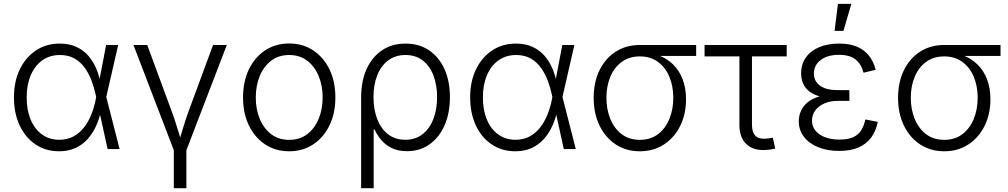

<svg xmlns="http://www.w3.org/2000/svg" viewBox="-20 -777 5256 1001"><path d="M288.6 11.7Q218.3 11.7 165 -24.2Q111.8 -60.1 82.3 -123.5Q52.7 -187 52.7 -269.5Q52.7 -352.1 83 -415Q113.3 -478 167.2 -513.9Q221.2 -549.8 291 -549.8Q341.3 -549.8 378.4 -532.5Q415.5 -515.1 441.2 -485.4Q466.8 -455.6 482.4 -418Q498 -380.4 504.9 -339.8H527.8L533.7 -272.9L603.5 0H541L479 -282.2Q471.2 -319.8 457.3 -356.7Q443.4 -393.6 421.6 -423.8Q399.9 -454.1 368.2 -472.2Q336.4 -490.2 292.5 -490.2Q240.2 -490.2 201.2 -462.9Q162.1 -435.5 140.6 -385.7Q119.1 -335.9 119.1 -269Q119.1 -202.6 140.1 -152.8Q161.1 -103 199.5 -75.7Q237.8 -48.3 289.6 -48.3Q331.1 -48.3 363 -65.7Q395 -83 418.2 -113Q441.4 -143.1 456.3 -180.7Q471.2 -218.3 479 -258.8L533.2 -542.5H596.2L533.7 -270L528.3 -204.1H507.8Q499 -160.6 481.7 -121.8Q464.4 -83 437.7 -53Q411.1 -22.9 374 -5.6Q336.9 11.7 288.6 11.7Z M887.7 10.3 675.8 -542.5H747.6L873 -202.6Q890.1 -157.7 903.3 -112.8Q916.5 -67.9 930.7 -24.9H908.2Q922.4 -67.9 935.5 -112.8Q948.7 -157.7 965.3 -202.6L1090.8 -542.5H1162.6L950.2 10.3ZM886.2 204.1V-3.9H951.7V204.1Z M1487.8 11.7Q1416.5 11.7 1362.3 -24.2Q1308.1 -60.1 1277.6 -123.3Q1247.1 -186.5 1247.1 -268.6Q1247.1 -352.1 1277.6 -415.3Q1308.1 -478.5 1362.3 -514.4Q1416.5 -550.3 1487.8 -550.3Q1558.6 -550.3 1612.8 -514.4Q1667 -478.5 1697.8 -415.3Q1728.5 -352.1 1728.5 -268.6Q1728.5 -186.5 1697.8 -123.3Q1667 -60.1 1612.8 -24.2Q1558.6 11.7 1487.8 11.7ZM1487.8 -47.9Q1543.5 -47.9 1582.3 -77.9Q1621.1 -107.9 1641.6 -158Q1662.1 -208 1662.1 -268.6Q1662.1 -329.6 1641.6 -379.9Q1621.1 -430.2 1582 -460.2Q1543 -490.2 1487.8 -490.2Q1432.1 -490.2 1393.3 -460.2Q1354.5 -430.2 1334 -380.1Q1313.5 -330.1 1313.5 -268.6Q1313.5 -208 1334 -158Q1354.5 -107.9 1393.3 -77.9Q1432.1 -47.9 1487.8 -47.9Z M1862.8 204.1V-270.5Q1862.8 -354.5 1891.4 -417.2Q1919.9 -480 1971.9 -514.9Q2023.9 -549.8 2094.2 -549.8Q2164.6 -549.8 2216.3 -515.1Q2268.1 -480.5 2296.9 -417.5Q2325.7 -354.5 2325.7 -270.5Q2325.7 -187 2297.6 -123.3Q2269.5 -59.6 2219 -24.2Q2168.5 11.2 2102.1 11.2Q2053.7 11.2 2020.3 -6.1Q1986.8 -23.4 1965.8 -49.3Q1944.8 -75.2 1933.1 -101.6H1928.2V204.1ZM2092.8 -48.3Q2146 -48.3 2183.1 -77.4Q2220.2 -106.4 2239.5 -157Q2258.8 -207.5 2258.8 -271Q2258.8 -333 2240 -382.8Q2221.2 -432.6 2184.3 -461.4Q2147.5 -490.2 2093.8 -490.2Q2041.5 -490.2 2004.2 -462.4Q1966.8 -434.6 1947 -385Q1927.2 -335.4 1927.2 -271Q1927.2 -206.1 1946.8 -155.8Q1966.3 -105.5 2003.4 -76.9Q2040.5 -48.3 2092.8 -48.3Z M2667 11.7Q2596.7 11.7 2543.5 -24.2Q2490.2 -60.1 2460.7 -123.5Q2431.2 -187 2431.2 -269.5Q2431.2 -352.1 2461.4 -415Q2491.7 -478 2545.7 -513.9Q2599.6 -549.8 2669.4 -549.8Q2719.7 -549.8 2756.8 -532.5Q2793.9 -515.1 2819.6 -485.4Q2845.2 -455.6 2860.8 -418Q2876.5 -380.4 2883.3 -339.8H2906.2L2912.1 -272.9L2981.9 0H2919.4L2857.4 -282.2Q2849.6 -319.8 2835.7 -356.7Q2821.8 -393.6 2800 -423.8Q2778.3 -454.1 2746.6 -472.2Q2714.8 -490.2 2670.9 -490.2Q2618.7 -490.2 2579.6 -462.9Q2540.5 -435.5 2519 -385.7Q2497.6 -335.9 2497.6 -269Q2497.6 -202.6 2518.6 -152.8Q2539.6 -103 2577.9 -75.7Q2616.2 -48.3 2668 -48.3Q2709.5 -48.3 2741.5 -65.7Q2773.4 -83 2796.6 -113Q2819.8 -143.1 2834.7 -180.7Q2849.6 -218.3 2857.4 -258.8L2911.6 -542.5H2974.6L2912.1 -270L2906.7 -204.1H2886.2Q2877.4 -160.6 2860.1 -121.8Q2842.8 -83 2816.2 -53Q2789.6 -22.9 2752.4 -5.6Q2715.3 11.7 2667 11.7Z M3315.9 11.7Q3244.6 11.7 3190.4 -23.9Q3136.2 -59.6 3105.7 -122.3Q3075.2 -185.1 3075.2 -267.1Q3075.2 -349.1 3105.7 -411.1Q3136.2 -473.1 3190.4 -507.8Q3244.6 -542.5 3315.9 -542.5H3609.4V-485.4H3380.4L3315.9 -482.9Q3260.3 -482.9 3221.4 -454.3Q3182.6 -425.8 3162.1 -377Q3141.6 -328.1 3141.6 -267.1Q3141.6 -206.5 3162.1 -156.7Q3182.6 -106.9 3221.4 -77.4Q3260.3 -47.9 3315.9 -47.9Q3371.6 -47.9 3410.4 -77.4Q3449.2 -106.9 3469.7 -156.7Q3490.2 -206.5 3490.2 -267.1Q3490.2 -328.1 3469.7 -377Q3449.2 -425.8 3410.2 -454.3Q3371.1 -482.9 3315.9 -482.9V-505.4Q3368.2 -505.4 3412.4 -489Q3456.5 -472.7 3488.8 -441.4Q3521 -410.2 3538.8 -364.3Q3556.6 -318.4 3556.6 -259.3Q3556.6 -181.2 3525.9 -119.9Q3495.1 -58.6 3440.9 -23.4Q3386.7 11.7 3315.9 11.7Z M3971.7 4.9Q3907.2 8.8 3871.1 -25.9Q3835 -60.5 3835 -123V-482.9H3653.3V-542.5H4081.5V-482.9H3900.4V-127.4Q3900.4 -87.9 3918.2 -69.3Q3936 -50.8 3972.7 -54.2Q3980 -54.2 3990.2 -55.9Q4000.5 -57.6 4009.3 -59.1L4021.5 -2.4Q4011.2 0.5 3998.3 2.4Q3985.4 4.4 3971.7 4.9Z M4355.5 9.8Q4293.5 9.8 4245.8 -9.5Q4198.2 -28.8 4171.4 -63.7Q4144.5 -98.6 4144.5 -144.5Q4144.5 -172.4 4155.5 -197.8Q4166.5 -223.1 4190.4 -243.2Q4214.4 -263.2 4252.9 -274.7Q4291.5 -286.1 4346.7 -286.1H4408.2V-251H4348.1Q4308.1 -251 4277.8 -237.8Q4247.6 -224.6 4230.5 -201.4Q4213.4 -178.2 4213.4 -147.9Q4213.4 -104 4252.7 -76.7Q4292 -49.3 4357.9 -49.3Q4401.4 -49.3 4428.2 -61.8Q4455.1 -74.2 4469.7 -97.4Q4484.4 -120.6 4491.7 -154.3L4556.2 -141.6Q4547.4 -95.2 4522.7 -61Q4498 -26.9 4456.8 -8.5Q4415.5 9.8 4355.5 9.8ZM4347.2 -263.2Q4292.5 -263.2 4255.6 -273.7Q4218.8 -284.2 4197 -302.2Q4175.3 -320.3 4166 -344.2Q4156.7 -368.2 4156.7 -394.5Q4156.7 -442.4 4181.4 -477.3Q4206.1 -512.2 4250.7 -531Q4295.4 -549.8 4354.5 -549.8Q4409.2 -549.8 4447.5 -533.7Q4485.8 -517.6 4510 -487.3Q4534.2 -457 4545.4 -413.1L4481.9 -397.9Q4470.7 -442.9 4440.2 -467Q4409.7 -491.2 4354.5 -491.2Q4294.4 -491.2 4259 -464.4Q4223.6 -437.5 4223.1 -394Q4223.1 -354.5 4254.6 -330.8Q4286.1 -307.1 4348.6 -307.1H4408.2V-263.2ZM4331.1 -616.2 4348.6 -756.8H4418.5L4377.4 -616.2Z M4902.8 11.7Q4831.5 11.7 4777.3 -23.9Q4723.1 -59.6 4692.6 -122.3Q4662.1 -185.1 4662.1 -267.1Q4662.1 -349.1 4692.6 -411.1Q4723.1 -473.1 4777.3 -507.8Q4831.5 -542.5 4902.8 -542.5H5196.3V-485.4H4967.3L4902.8 -482.9Q4847.2 -482.9 4808.3 -454.3Q4769.5 -425.8 4749 -377Q4728.5 -328.1 4728.5 -267.1Q4728.5 -206.5 4749 -156.7Q4769.5 -106.9 4808.3 -77.4Q4847.2 -47.9 4902.8 -47.9Q4958.5 -47.9 4997.3 -77.4Q5036.1 -106.9 5056.6 -156.7Q5077.1 -206.5 5077.1 -267.1Q5077.1 -328.1 5056.6 -377Q5036.1 -425.8 4997.1 -454.3Q4958 -482.9 4902.8 -482.9V-505.4Q4955.1 -505.4 4999.3 -489Q5043.5 -472.7 5075.7 -441.4Q5107.9 -410.2 5125.7 -364.3Q5143.6 -318.4 5143.6 -259.3Q5143.6 -181.2 5112.8 -119.9Q5082 -58.6 5027.8 -23.4Q4973.6 11.7 4902.8 11.7Z"/></svg>

Font: Inter 16pt Light
Style: Regular
Weight: 300
Version: Version 4.001;git-66647c0bb